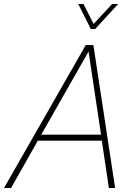

<svg xmlns="http://www.w3.org/2000/svg" viewBox="-52 -934 672 954"><path d="M399 -790H421L535 -914H505L413 -815L363 -914H337ZM-32 0H3L136 -235H454L489 0H520L412 -710H374ZM388 -678 450 -265H153Z"/></svg>

Font: Geist Thin
Style: Italic
Weight: 100
Italic angle: -12°
Designer: Basement.studio, Andrés Briganti, Mateo Zaragoza
Foundry: Basement.studio, Vercel, Andrés Briganti, Guido Ferreyra, Mateo Zaragoza
Version: Version 1.500